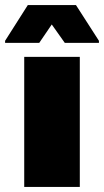

<svg xmlns="http://www.w3.org/2000/svg" viewBox="-51 -733 408 753"><path d="M44 0V-510H262V0ZM-31 -565V-573L58 -713H247L337 -573V-565H203L152 -637L103 -565Z"/></svg>

Font: Saira Thin Black
Style: Regular
Weight: 900
Version: Version 1.101